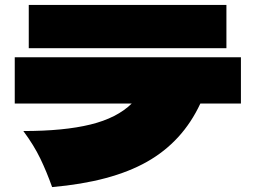

<svg xmlns="http://www.w3.org/2000/svg" viewBox="-20 -757 1040 781"><path d="M97 -737H901V-561H97ZM960 -524V-336H795Q723 -181 578 -99Q433 -17 192 4Q170 -58 144 -112Q118 -166 75 -224Q240 -224 348 -250.5Q456 -277 516 -336H40V-524Z"/></svg>

Font: Dela Gothic One
Style: Regular
Weight: 400
Designer: aratakana
Foundry: aratakana
Version: Version 1.004